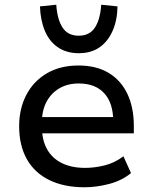

<svg xmlns="http://www.w3.org/2000/svg" viewBox="-20 -783 645 812"><path d="M337 9Q251 9 188.5 -21.5Q126 -52 93.5 -110Q61 -168 61 -249Q61 -323 91 -381Q121 -439 177.5 -472.5Q234 -506 312 -506Q387 -506 439 -475Q491 -444 518.5 -386.5Q546 -329 546 -250V-219H137V-288H478L459 -268Q459 -347 421 -388.5Q383 -430 313 -430Q267 -430 232 -410Q197 -390 177 -353Q157 -316 157 -262V-250Q157 -191 179 -152Q201 -113 242 -93Q283 -73 340 -73Q380 -73 422.5 -83.5Q465 -94 502 -122L534 -51Q495 -19 441.5 -5Q388 9 337 9ZM313 -558Q262 -558 225.5 -582.5Q189 -607 170 -652Q151 -697 149 -756L218 -763Q222 -701 244.5 -666.5Q267 -632 313 -632Q359 -632 381.5 -666.5Q404 -701 408 -763L477 -756Q476 -697 456 -652Q436 -607 400.5 -582.5Q365 -558 313 -558Z"/></svg>

Font: Nunito Sans 7pt Medium
Style: Regular
Weight: 500
Designer: Vernon Adams
Foundry: Vernon Adams
Version: Version 3.101;gftools[0.9.27]